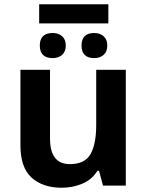

<svg xmlns="http://www.w3.org/2000/svg" viewBox="-20 -872 691 902"><path d="M571 -544H432V-284Q432 -196 405.5 -148.5Q379 -101 308 -101Q215 -101 215 -221V-544H76V-189Q76 -85 128.5 -37.5Q181 10 270 10Q321 10 366.5 -9Q412 -28 438 -70H445L464 0H571ZM489 -852H164V-762H489ZM423 -717Q363 -717 363 -658Q363 -599 423 -599Q449 -599 466.5 -614Q484 -629 484 -658Q484 -687 466.5 -702Q449 -717 423 -717ZM228 -717Q167 -717 167 -658Q167 -599 228 -599Q254 -599 271.5 -614Q289 -629 289 -658Q289 -687 271.5 -702Q254 -717 228 -717Z"/></svg>

Font: Noto Sans UI
Style: Bold
Weight: 700
Designer: Monotype Design Team
Foundry: Monotype Imaging Inc.
Version: Version 1.901